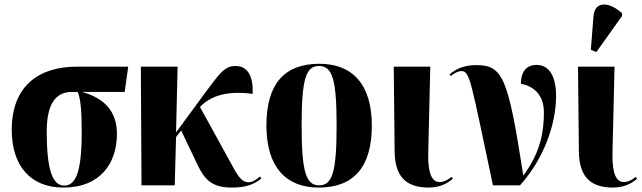

<svg xmlns="http://www.w3.org/2000/svg" viewBox="-20 -837 2898 867"><path d="M266 10C434 10 508 -101 508 -232C508 -335 451 -394 350 -422H543L559 -536H327C151 -536 33 -445 33 -251C33 -89 117 10 266 10ZM270 1C217 1 191 -71 191 -243C191 -375 236 -422 306 -422H331C344 -390 349 -337 349 -240C349 -60 322 1 270 1Z M619 0H769L775 -218L798 -248L870 -97C903 -26 937 10 1026 10C1084 10 1124 -1 1160 -31L1154 -40C1135 -24 1119 -14 1103 -14C1077 -14 1060 -31 1031 -85L883 -354C931 -404 1005 -429 1121 -413C1124 -493 1099 -539 1043 -539C993 -539 970 -503 907 -419L775 -239L782 -536H616Z M1419 10C1577 10 1659 -82 1659 -270C1659 -458 1570 -549 1422 -549C1264 -549 1183 -458 1183 -270C1183 -82 1272 10 1419 10ZM1421 0C1362 0 1342 -61 1342 -270C1342 -479 1361 -539 1420 -539C1481 -539 1500 -479 1500 -270C1500 -61 1481 0 1421 0Z M1916 10C1970 10 2004 -12 2025 -30L2019 -38C2002 -25 1986 -15 1964 -15C1916 -15 1912 -95 1914 -157L1923 -536H1758L1762 -154C1763 -38 1815 10 1916 10Z M2206 0H2328C2434 -117 2491 -274 2491 -403C2491 -493 2460 -544 2402 -544C2367 -544 2333 -524 2332 -459C2384 -449 2436 -414 2436 -330C2436 -246 2423 -152 2343 -44C2274 -490 2251 -543 2129 -543C2077 -543 2038 -526 2010 -501L2016 -494C2037 -511 2052 -516 2063 -516C2103 -516 2105 -474 2206 0Z M2673 -602 2789 -765V-777C2734 -828 2666 -836 2660 -764L2648 -612ZM2748 10C2802 10 2836 -12 2857 -30L2851 -38C2834 -25 2818 -15 2796 -15C2748 -15 2744 -95 2746 -157L2755 -536H2590L2594 -154C2595 -38 2647 10 2748 10Z"/></svg>

Font: Noto Serif Display Condensed ExtraBold
Style: Regular
Weight: 800
Width: 3
Designer: Monotype Design Team
Foundry: Monotype Imaging Inc.
Version: Version 2.009